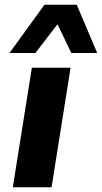

<svg xmlns="http://www.w3.org/2000/svg" viewBox="-20 -788 429 808"><path d="M34 0 114 -503H277L197 0ZM20 -565 167 -768H303L389 -565H280L222 -686L129 -565Z"/></svg>

Font: Nunito Sans 7pt ExtraBold
Style: Italic
Weight: 800
Italic angle: -9°
Designer: Vernon Adams
Foundry: Vernon Adams
Version: Version 3.101;gftools[0.9.27]